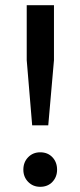

<svg xmlns="http://www.w3.org/2000/svg" viewBox="-20 -710 310 740"><path d="M104 -227 83 -478V-690H188V-478L166 -227ZM135 10Q107 10 88.5 -9Q70 -28 70 -56Q70 -85 88.5 -104Q107 -123 135 -123Q164 -123 182 -104Q200 -85 200 -56Q200 -28 182 -9Q164 10 135 10Z"/></svg>

Font: Radio Canada Big
Style: Regular
Weight: 400
Designer: Étienne Aubert Bonn
Foundry: Coppers and Brasses
Version: Version 1.001